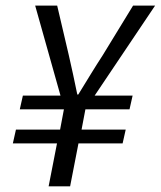

<svg xmlns="http://www.w3.org/2000/svg" viewBox="-20 -658 568 678"><path d="M151.7 0 181.3 -151.7H25.4L36.3 -200.3H192.2L205.7 -272H49.9L60.8 -320.5H193.6L104.2 -638.2H181.9L223.1 -462.4Q230.9 -428.8 238.1 -395.1Q245.2 -361.4 253 -324.2H256.4Q279.3 -361.4 300.1 -395.4Q320.9 -429.4 342.4 -462.4L449.9 -638.2H527.7L314.3 -320.5H448.3L437.4 -272H281.6L268 -200.3H423.9L413 -151.7H257.1L227.6 0Z"/></svg>

Font: Source Sans Variable
Style: Italic
Weight: 200
Italic angle: -11°
Designer: Paul D. Hunt
Foundry: Adobe Systems Incorporated
Version: Version 3.006;hotconv 1.0.111;makeotfexe 2.5.65597